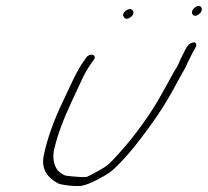

<svg xmlns="http://www.w3.org/2000/svg" viewBox="-20 -646 705 652"><path d="M272 -449 262.9 -436C252.4 -422 240.5 -400 226.3 -371L192.9 -300C163.6 -239 141.6 -179 128.9 -120C118.1 -70 143.3 -42 175.6 -24C185.7 -18 234.8 -12 256.7 -15C283 -19 331.5 -46 352 -60C380.3 -80 434.2 -143 459 -177C520.6 -258 549.4 -305 591.4 -384C602.1 -405 609.6 -413 616.6 -432L633 -465C635.3 -469 638.2 -475 642.1 -481C652.5 -498 644.6 -508 625.5 -498C619.5 -495 612 -484 603 -465L595 -449C592.4 -444 590.5 -438 587.6 -432C579.9 -414 573 -408 562.4 -387C550.1 -364 541.3 -349 529.7 -328C491.6 -258 438.1 -187 398.9 -142C369.1 -108 349.8 -88 340.9 -82C329.4 -74 285.5 -49 273.2 -45C262.9 -44 241.2 -45 207.5 -49C196.8 -50 186 -57 174.8 -69C161.8 -88 158.1 -111 163.9 -139C175.1 -187 195.2 -241 222.9 -300L260.1 -380C269.5 -400 279.5 -416 288.6 -429L297.8 -442C312.4 -460 284.3 -469 272 -449ZM633.1 -598C642 -582 672 -604 664 -620C656.4 -637 625.1 -614 633.1 -598ZM409.2 -611C399 -604 395.8 -597 399.5 -590C403.3 -583 408.8 -578 422.6 -587C444 -601 429.6 -625 409.2 -611Z"/></svg>

Font: MewTooHand
Style: UltIta
Weight: 400
Designer: Mew Too, Robert Jablonski
Version: Version 0.77